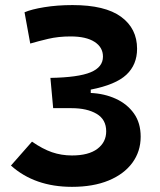

<svg xmlns="http://www.w3.org/2000/svg" viewBox="-20 -723 626 753"><path d="M262.2 9.8Q116.2 9.8 22.9 -73.7L105.5 -167.5Q147 -138.7 183.8 -126Q220.7 -113.3 262.2 -113.3Q327.6 -113.3 362.1 -139.4Q396.5 -165.5 396.5 -208Q396.5 -254.4 358.9 -276.6Q321.3 -298.8 260.7 -298.8H188.5L177.7 -417.5Q287.1 -419.4 335.4 -439.5Q383.8 -459.5 383.8 -501Q383.8 -537.6 350.8 -558.8Q317.9 -580.1 256.8 -580.1Q209 -580.1 168.7 -570.6Q128.4 -561 98.6 -552.2L76.2 -674.8Q103 -686.5 153.8 -694.8Q204.6 -703.1 264.6 -703.1Q392.1 -703.1 454.8 -657.2Q517.6 -611.3 517.6 -531.7Q517.6 -469.2 475.6 -429.9Q433.6 -390.6 335.9 -371.6V-358.4Q389.6 -356 434.1 -335.7Q478.5 -315.4 505.1 -278.3Q531.7 -241.2 531.7 -187Q531.7 -128.9 499 -84.5Q466.3 -40 406 -15.1Q345.7 9.8 262.2 9.8Z"/></svg>

Font: CaskaydiaMono NF
Style: Bold
Weight: 700
Designer: Aaron Bell
Foundry: Saja Typeworks
Version: Version 2111.001; ttfautohint (v1.8.4);Nerd Fonts 3.1.1